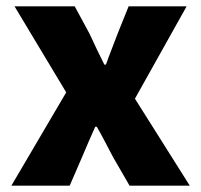

<svg xmlns="http://www.w3.org/2000/svg" viewBox="-20 -589 638 609"><path d="M16 0H201L240 -90C254 -123 268 -156 282 -187H287C305 -156 322 -122 339 -90L391 0H582L408 -276L572 -569H388L353 -482C341 -449 327 -416 316 -384H311C295 -416 279 -449 264 -482L217 -569H26L190 -296Z"/></svg>

Font: Noto Sans TC Black
Style: Regular
Weight: 900
Designer: Ryoko NISHIZUKA 西塚涼子 (kana, bopomofo & ideographs); Paul D. Hunt (Latin, Greek & Cyrillic); Sandoll Communications 산돌커뮤니
Foundry: Adobe
Version: Version 2.004;hotconv 1.0.118;makeotfexe 2.5.65603